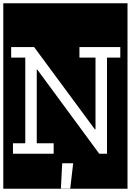

<svg xmlns="http://www.w3.org/2000/svg" viewBox="-32 -937 797 1170"><path d="M-12 213V-917H745V213ZM620 -586H701V-650H452V-586H550V-149H546L176 -650H36V-586H122V-64H47V0H295V-64H192V-512H196L573 0H620ZM396 212 414 58H347L339 212Z"/></svg>

Font: Zilla Slab Highlight Regular
Style: Regular
Weight: 400
Designer: Typotheque Type Foundry
Foundry: Typotheque type foundry
Version: Version 1.1; 2017; ttfautohint (v1.6)